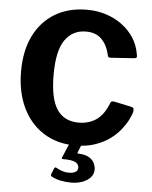

<svg xmlns="http://www.w3.org/2000/svg" viewBox="-63 -803 850 1074"><g transform="rotate(5 362.5 -266.5)"><path d="M382 -752Q440 -752 490.5 -735.5Q541 -719 581 -689Q621 -659 646.5 -619Q672 -579 680 -532Q684 -516 681.5 -511Q679 -506 670 -505L535 -496Q526 -496 523.5 -499.5Q521 -503 519 -511Q508 -563 476 -596.5Q444 -630 387 -630Q312 -630 269.5 -569.5Q227 -509 227 -374Q227 -240 267.5 -179.5Q308 -119 389 -119Q447 -119 489 -148Q531 -177 558 -247Q562 -256 580 -253L678 -232Q683 -231 687 -226.5Q691 -222 689 -207Q684 -186 669.5 -158Q655 -130 631 -100.5Q607 -71 571.5 -46Q536 -21 489 -5.5Q442 10 382 10Q279 10 202.5 -39Q126 -88 85 -175Q44 -262 44 -377Q44 -493 85 -576.5Q126 -660 202 -706Q278 -752 382 -752ZM502 135Q502 161 485 179.5Q468 198 440 208.5Q412 219 378 219Q348 219 319.5 213.5Q291 208 267 195Q259 190 262 182L276 147Q279 140 287 143Q302 152 320.5 158.5Q339 165 359 165Q384 165 397 156.5Q410 148 410 133Q410 113 390.5 102.5Q371 92 323 92Q317 92 314.5 90Q312 88 315 82L352 -5H420L399 47Q396 54 404 54Q441 55 462.5 67.5Q484 80 493 98.5Q502 117 502 135Z"/></g></svg>

Font: Libre Franklin
Style: Bold
Weight: 700
Designer: Pablo Impallari, Rodrigo Fuenzalida, Nhung Nguyen
Foundry: Impallari Type
Version: Version 3.000